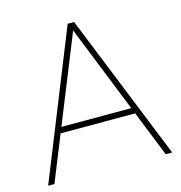

<svg xmlns="http://www.w3.org/2000/svg" viewBox="-104 -794 839 888"><g transform="rotate(-15 315.0 -350.0)"><path d="M18 0 299 -700H330L612 0H581L311 -675H320L48 0ZM124 -219 136 -247H494L506 -219Z"/></g></svg>

Font: SUSE Thin
Style: Regular
Weight: 250
Designer: Rene Bieder
Foundry: SUSE
Version: Version 1.000